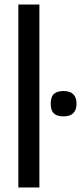

<svg xmlns="http://www.w3.org/2000/svg" viewBox="-20 -828 358 848"><path d="M61 -808H154V0H61ZM260 -314Q232 -314 218 -327Q204 -340 204 -370Q204 -400 218 -413Q232 -426 260 -426Q318 -426 318 -370Q318 -314 260 -314Z"/></svg>

Font: Encode Sans Compressed
Style: Medium
Weight: 500
Designer: Pablo Impallari, Andres Torresi
Foundry: Pablo Impallari, Andres Torresi
Version: Version 1.000; ttfautohint (v1.00) -l 8 -r 50 -G 200 -x 14 -